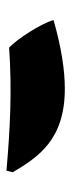

<svg xmlns="http://www.w3.org/2000/svg" viewBox="162 -386 216 579"><g transform="rotate(-90 269.5 -96.0)"><path d="M292 -8C347 -8 415 -18 499 -42C489 -79 441 -153 416 -176C286 -167 171 -173 45 -184L40 -165C86 -88 138 -8 292 -8Z"/></g></svg>

Font: FilmFarsi Display
Style: Regular
Weight: 400
Designer: Borna Izadpanah
Foundry: Borna Izadpanah
Version: Version 1.000;PS 001.000;hotconv 1.0.88;makeotf.lib2.5.64775